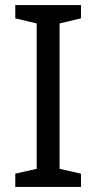

<svg xmlns="http://www.w3.org/2000/svg" viewBox="-20 -734 379 754"><path d="M298 0H40V-52L124 -71V-642L40 -662V-714H298V-662L214 -642V-71L298 -52Z"/></svg>

Font: Noto Sans Phoenician
Style: Regular
Weight: 400
Designer: Monotype Design Team
Foundry: Monotype Imaging Inc.
Version: Version 2.001; ttfautohint (v1.8.4.7-5d5b)